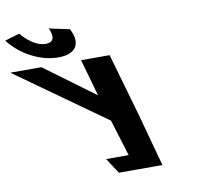

<svg xmlns="http://www.w3.org/2000/svg" viewBox="-490 -1036 1306 1147"><g transform="rotate(-10 163.5 -462.5)"><path d="M-123.6 -922.7C-123.6 -922.7 -76.2 -835.2 -156.1 -835.2C-236 -835.2 -302.1 -922.7 -302.1 -922.7L-392.1 -896.3C-323 -805.4 -205.8 -742.5 -96.1 -742.5C13.5 -742.5 49.3 -805.4 0.6 -896.3ZM-395.4 -702.5 147.5 -315.8 215.4 -94.8H79L139.6 -1.3H244.1H403.9L316.8 -320.9L207.3 -702.5H33.9L97.6 -478.2L-206.7 -702.5Z"/></g></svg>

Font: Hussar
Style: BdOpOblSeven
Weight: 700
Foundry: Cannot Into Space Fonts
Version: Version 2.00